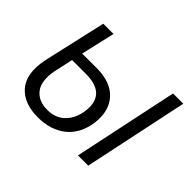

<svg xmlns="http://www.w3.org/2000/svg" viewBox="-117 -707 901 901"><g transform="rotate(45 333.0 -257.0)"><path d="M243 -352Q337 -352 383 -301Q429 -250 418 -165Q406 -81 351 -37Q296 7 211 7Q118 7 72 -46.5Q26 -100 46 -204Q51 -228 118 -521H186L147 -352ZM581 -521H649L539 0H471ZM348 -173Q364 -297 226 -297H135L114 -201Q100 -125 129.5 -87Q159 -49 219 -49Q272 -49 306 -82.5Q340 -116 348 -173Z"/></g></svg>

Font: Raleway-v4020
Style: Italic
Weight: 400
Italic angle: -12°
Designer: Matt McInerney, Pablo Impallari, Rodrigo Fuenzalida
Foundry: Matt McInerney, Pablo Impallari, Rodrigo Fuenzalida
Version: Version 4.020;PS 004.020;hotconv 1.0.88;makeotf.lib2.5.64775